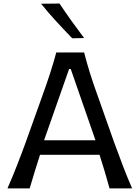

<svg xmlns="http://www.w3.org/2000/svg" viewBox="-20 -1048 778 1068"><path d="M21.5 0Q48.3 -61 74.7 -128.4Q101.1 -195.8 123 -256.3L215.8 -515.6Q241.2 -585.9 259.5 -642.6Q277.8 -699.2 293 -756.3H447.8Q462.9 -697.8 480.5 -641.4Q498 -585 523.4 -515.1L615.2 -255.4Q637.7 -193.4 663.1 -127Q688.5 -60.5 714.8 0H589.4Q577.1 -45.4 562.7 -93.3Q548.3 -141.1 533.7 -187H202.6Q187.5 -140.6 172.9 -92.8Q158.2 -44.9 145 0ZM511.2 -267.6 373.5 -664.1H364.3L225.1 -267.6ZM381.8 -835Q335.9 -882.3 292 -930.2Q248 -978 208.5 -1027.3L311 -1028.3Q342.8 -980.5 377.2 -932.4Q411.6 -884.3 447.8 -836.4Z"/></svg>

Font: Pinar-DS2-FD Medium
Style: Regular
Weight: 500
Designer: Amin Abedi
Version: Version 3.000